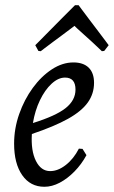

<svg xmlns="http://www.w3.org/2000/svg" viewBox="-20 -703 436 735"><path d="M340 -386Q340 -344 316 -310.5Q292 -277 240 -248Q188 -219 102 -190Q98 -126 117.5 -87Q137 -48 172 -48Q202 -48 232 -71.5Q262 -95 282 -134L296 -133L311 -109Q292 -74 265 -46.5Q238 -19 208.5 -3.5Q179 12 150 12Q96 12 65 -32.5Q34 -77 34 -153Q34 -211 53.5 -266.5Q73 -322 105.5 -366.5Q138 -411 178.5 -437.5Q219 -464 261 -464Q299 -464 319.5 -444Q340 -424 340 -386ZM229 -406Q203 -406 177.5 -382.5Q152 -359 133 -319.5Q114 -280 106 -232Q193 -259 231 -289Q269 -319 269 -360Q269 -406 229 -406ZM115 -530Q115 -530 130.5 -545.5Q146 -561 168.5 -584Q191 -607 213.5 -629.5Q236 -652 251.5 -667.5Q267 -683 267 -683H281Q281 -683 292.5 -667.5Q304 -652 321 -629.5Q338 -607 355.5 -584Q373 -561 384.5 -545.5Q396 -530 396 -530L379 -508L370 -507Q370 -507 359.5 -517Q349 -527 333.5 -541.5Q318 -556 302 -570Q286 -584 275.5 -594Q265 -604 265 -604Q265 -604 252 -594Q239 -584 220 -570Q201 -556 181.5 -541.5Q162 -527 149 -517Q136 -507 136 -507L127 -508Z"/></svg>

Font: Alegreya
Style: Italic
Weight: 400
Italic angle: -7°
Designer: Juan Pablo del Peral
Foundry: Huerta Tipografica
Version: Version 2.009